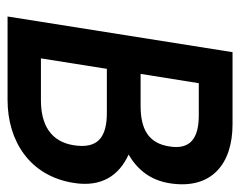

<svg xmlns="http://www.w3.org/2000/svg" viewBox="-82 -538 620 495"><g transform="rotate(90 227.5 -290.0)"><path d="M22 0H237C343 0 433 -57 451 -170C463 -243 431 -288 378 -312C417 -335 444 -368 452 -418C469 -526 402 -580 300 -580H114ZM130 -86 157 -256H267C338 -257 363 -229 354 -171C345 -112 302 -86 238 -86ZM170 -343 194 -493H277C336 -493 366 -471 357 -417C349 -364 313 -343 253 -343Z"/></g></svg>

Font: Charger Pro
Style: ExBdNarObl
Weight: 400
Designer: Jasper
Foundry: Cannot Into Space Fonts
Version: Version 1.09